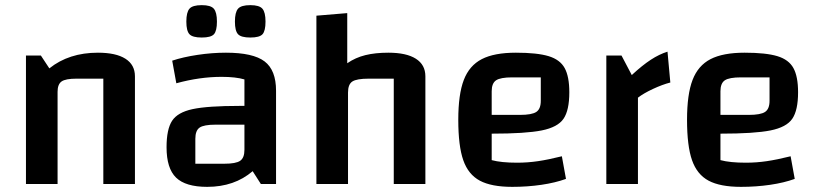

<svg xmlns="http://www.w3.org/2000/svg" viewBox="-20 -716 3188 747"><path d="M81 -500H139L172 -450Q248 -511 361 -511Q431 -511 468 -487.5Q505 -464 505 -419V0H382V-410H278Q235 -410 219.5 -399Q204 -388 204 -359V0H81Z M1054 -363V0H995L963 -50Q892 11 786 11Q702 11 665 -25Q628 -61 628 -143Q628 -213 649.5 -246Q671 -279 729.5 -291.5Q788 -304 912 -304H931V-407Q897 -417 842 -417Q757 -417 666 -392L650 -480Q692 -494 748.5 -502.5Q805 -511 859 -511Q965 -511 1009.5 -477Q1054 -443 1054 -363ZM931 -133V-231H819Q773 -231 756.5 -219.5Q740 -208 740 -176V-79H853Q898 -79 914.5 -90.5Q931 -102 931 -133ZM705 -632Q705 -668 717 -682Q729 -696 765 -696Q800 -696 812 -682Q824 -668 824 -632Q824 -596 812.5 -583Q801 -570 765 -570Q729 -570 717 -583Q705 -596 705 -632ZM894 -632Q894 -668 906 -682Q918 -696 954 -696Q989 -696 1001 -682Q1013 -668 1013 -632Q1013 -596 1001.5 -583Q990 -570 954 -570Q918 -570 906 -583Q894 -596 894 -632Z M1211 -655 1331 -665V-470Q1363 -492 1401.5 -501.5Q1440 -511 1491 -511Q1561 -511 1598 -487.5Q1635 -464 1635 -419V0H1512V-410H1415Q1368 -410 1351 -399Q1334 -388 1334 -356V0H1211Z M2166 -108 2182 -20Q2141 -5 2086.5 3Q2032 11 1973 11Q1892 11 1847 -13Q1802 -37 1782.5 -92.5Q1763 -148 1763 -250Q1763 -349 1784.5 -405Q1806 -461 1854.5 -486Q1903 -511 1987 -511Q2070 -511 2114.5 -497.5Q2159 -484 2177 -451Q2195 -418 2195 -357Q2195 -287 2172.5 -254Q2150 -221 2087.5 -208.5Q2025 -196 1893 -196V-93Q1930 -83 1992 -83Q2033 -83 2073.5 -89Q2114 -95 2166 -108ZM1893 -361V-269H2003Q2049 -269 2066.5 -280.5Q2084 -292 2084 -324V-415H1973Q1927 -415 1910 -403.5Q1893 -392 1893 -361Z M2438 -424Q2479 -462 2512 -483.5Q2545 -505 2577 -515L2588 -395Q2557 -387 2520.5 -370Q2484 -353 2462 -336V0H2339V-500H2398Z M3056 -108 3072 -20Q3031 -5 2976.5 3Q2922 11 2863 11Q2782 11 2737 -13Q2692 -37 2672.5 -92.5Q2653 -148 2653 -250Q2653 -349 2674.5 -405Q2696 -461 2744.5 -486Q2793 -511 2877 -511Q2960 -511 3004.5 -497.5Q3049 -484 3067 -451Q3085 -418 3085 -357Q3085 -287 3062.5 -254Q3040 -221 2977.5 -208.5Q2915 -196 2783 -196V-93Q2820 -83 2882 -83Q2923 -83 2963.5 -89Q3004 -95 3056 -108ZM2783 -361V-269H2893Q2939 -269 2956.5 -280.5Q2974 -292 2974 -324V-415H2863Q2817 -415 2800 -403.5Q2783 -392 2783 -361Z"/></svg>

Font: Changa Medium
Style: Regular
Weight: 500
Designer: Eduardo Rodriguez Tunni
Foundry: Eduardo Rodriguez Tunni
Version: Version 2.002; ttfautohint (v1.5) -l 8 -r 50 -G 150 -x 14 -H